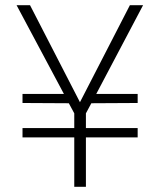

<svg xmlns="http://www.w3.org/2000/svg" viewBox="-20 -722 614 742"><path d="M352 -359H512V-324L333 -323L312 -284V-227H512V-191H312V0H267V-191H67V-227H267V-284L246 -323L67 -324V-359H227L44 -702H96L289 -327L482 -702H533Z"/></svg>

Font: Fz Poppins ExtLt
Style: Regular
Weight: 200
Designer: Ninad Kale (Devanagari), Jonny Pinhorn (Latin)
Foundry: Indian Type Foundry
Version: Vit hóa bi Vntype.Com & FontZin.Com